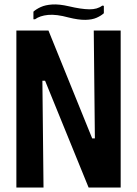

<svg xmlns="http://www.w3.org/2000/svg" viewBox="-20 -836 612 856"><path d="M398 -700H518V0H375L181 -476H169L174 0H53V-700H196L391 -219H403ZM286 -758Q231 -773 194.5 -769.5Q158 -766 136 -750H129V-784Q141 -795 161.5 -804.5Q182 -814 213 -816Q244 -818 287 -808Q342 -795 378 -794.5Q414 -794 436 -811L443 -810V-777Q431 -766 411 -757Q391 -748 360.5 -747.5Q330 -747 286 -758Z"/></svg>

Font: Phudu Medium
Style: Regular
Weight: 500
Version: Version 1.005;gftools[0.9.23]